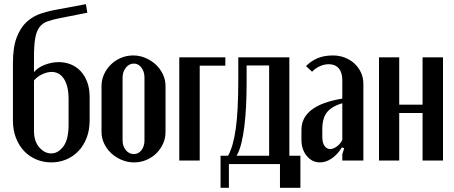

<svg xmlns="http://www.w3.org/2000/svg" viewBox="-20 -770 2179 921"><path d="M42 -192V-467Q42 -544 60.5 -591.5Q79 -639 109 -666Q139 -693 178 -705.5Q217 -718 258 -725L392 -750L399 -709L267 -683Q232 -676 208 -667.5Q184 -659 169.5 -640Q155 -621 149 -587Q143 -553 143 -496V-424Q161 -446 194.5 -459Q228 -472 262 -472Q293 -472 320 -461Q347 -450 367 -428.5Q387 -407 398.5 -376Q410 -345 410 -305V-193Q410 -146 395.5 -108.5Q381 -71 356 -45Q331 -19 297.5 -5Q264 9 226 9Q188 9 154.5 -5Q121 -19 96 -45Q71 -71 56.5 -108.5Q42 -146 42 -192ZM143 -384V-143Q143 -92 168.5 -63Q194 -34 226 -34Q258 -34 283.5 -67Q309 -100 309 -173V-293Q309 -329 302.5 -354Q296 -379 284.5 -395Q273 -411 258.5 -418Q244 -425 228 -425Q207 -425 183 -414Q159 -403 143 -384Z M619 -504Q650 -504 678 -492Q706 -480 727.5 -460Q749 -440 761.5 -413.5Q774 -387 774 -357V-137Q774 -107 762 -80.5Q750 -54 729.5 -34Q709 -14 681.5 -2.5Q654 9 623 9Q592 9 563.5 -3Q535 -15 513.5 -35Q492 -55 479.5 -81.5Q467 -108 467 -137V-357Q467 -387 479 -413.5Q491 -440 512 -460.5Q533 -481 560.5 -492.5Q588 -504 619 -504ZM622 -465Q599 -465 583.5 -445Q568 -425 568 -398V-96Q568 -69 583.5 -50Q599 -31 622 -31Q644 -31 658.5 -49.5Q673 -68 673 -96V-398Q673 -426 658.5 -445.5Q644 -465 622 -465Z M840 -495H1061V-455H938V0H840Z M1038 131V-23H1074Q1099 -67 1111 -153Q1123 -239 1123 -384V-495H1368V-23H1421V131H1323V17H1078V131ZM1271 -23V-456H1163V-373Q1163 -317 1160.5 -264.5Q1158 -212 1152.5 -166.5Q1147 -121 1138 -84Q1129 -47 1115 -23Z M1426 -147Q1426 -265 1622 -297V-386Q1622 -422 1605 -442Q1588 -462 1557 -462Q1536 -462 1514.5 -452.5Q1493 -443 1477 -426L1448 -453Q1470 -476 1501.5 -490Q1533 -504 1577 -504Q1608 -504 1634.5 -493.5Q1661 -483 1680.5 -465Q1700 -447 1711.5 -422Q1723 -397 1723 -368V0H1622V-30L1631 -59L1620 -63Q1600 -30 1572 -10.5Q1544 9 1515 9Q1477 9 1451.5 -22Q1426 -53 1426 -99ZM1564 -55Q1578 -55 1594.5 -66.5Q1611 -78 1622 -98V-275Q1572 -260 1549 -232Q1526 -204 1526 -150V-113Q1526 -86 1536.5 -70.5Q1547 -55 1564 -55Z M1895 -495V-268H2007V-495H2105V0H2007V-228H1895V0H1798V-495Z"/></svg>

Font: Moniqa Paragraph
Style: Bold
Weight: 700
Designer: Rajesh Rajput
Foundry: Rajesh Rajput
Version: Version 1.000